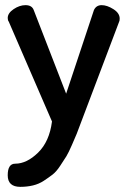

<svg xmlns="http://www.w3.org/2000/svg" viewBox="-20 -501 497 746"><path d="M39 135Q84 135 128 92Q172 49 182 -29L14 -417Q10 -422 10 -431Q10 -450 33 -465.5Q56 -481 79 -481Q104 -481 111 -462L237 -137L345 -462Q354 -481 375 -481Q396 -481 420.5 -465.5Q445 -450 445 -429Q445 -420 443 -417L295 -26L278 19Q272 33 259.5 62Q247 91 238 106L214 143Q199 166 184 177.5Q169 189 150 201.5Q131 214 108 219.5Q85 225 59 225Q10 225 10 180Q10 135 39 135Z"/></svg>

Font: TerminalDosisSemiBold
Style: Bold
Weight: 600
Designer: EdgarTolentino, PabloImpallari, IginoMarini
Foundry: EdgarTolentino, PabloImpallari, IginoMarini
Version: Version 1.006